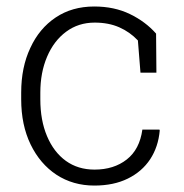

<svg xmlns="http://www.w3.org/2000/svg" viewBox="-20 -558 565 588"><path d="M269 10.3Q203.6 10.3 152.8 -22.9Q102.5 -56.2 73.7 -115.7Q44.9 -175.3 44.9 -253.9V-274.4Q44.9 -352.1 72.8 -411.1Q100.1 -470.7 150.4 -504.4Q200.7 -538.1 268.6 -538.1Q330.1 -538.1 377.9 -514.9Q425.8 -491.7 458 -455.1L459 -335.4H410.2L402.3 -434.1Q377.9 -460 345.2 -474.4Q312.5 -488.8 270 -488.8Q220.2 -488.8 182.6 -460.9Q145 -433.1 124.3 -384.5Q103.5 -335.9 103.5 -274.4V-253.9Q103.5 -189.5 124 -141.1Q144.5 -92.3 181.6 -65.4Q218.8 -38.6 269.5 -38.6Q328.6 -38.6 368.2 -69.6Q407.7 -100.6 416 -161.1H468.3L469.2 -158.2Q464.8 -108.4 439.9 -70.3Q414.6 -32.2 371.3 -11Q328.1 10.3 269 10.3Z"/></svg>

Font: Suwannaphum Light
Style: Regular
Weight: 300
Designer: Danh Hong
Version: Version 8.002; ttfautohint (v1.8.3)